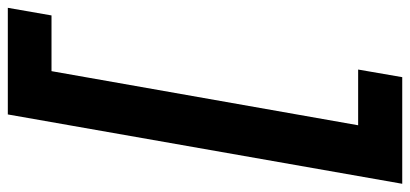

<svg xmlns="http://www.w3.org/2000/svg" viewBox="-310 -558 1024 479"><g transform="rotate(90 201.5 -319.0)"><path d="M421 -811 248 173H-18L1 64H140L275 -701H136L155 -811Z"/></g></svg>

Font: DM Sans 10pt
Style: Bold Italic
Weight: 700
Italic angle: -10°
Version: Version 4.004;gftools[0.9.30]